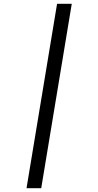

<svg xmlns="http://www.w3.org/2000/svg" viewBox="-20 -843 515 1006"><path d="M119 143 279 -823H356L196 143Z"/></svg>

Font: Iosevka QP
Style: Italic
Weight: 400
Italic angle: -9°
Designer: Belleve Invis
Foundry: Belleve Invis
Version: Version 20.0.0; ttfautohint (v1.8.4)